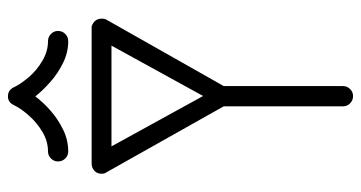

<svg xmlns="http://www.w3.org/2000/svg" viewBox="-233 -677 910 484"><g transform="rotate(-90 222.0 -435.0)"><path d="M26 -634Q26 -645 33.5 -652Q41 -659 52 -659H392Q393 -659 394 -659Q396 -659 397 -659Q398 -659 400 -658Q401 -658 402 -657Q403 -657 404 -656Q417 -649 417 -633Q417 -626 414 -621L247 -326V-25Q247 -15 239.5 -7.5Q232 0 222 0Q211 0 203.5 -7.5Q196 -15 196 -25V-326L30 -621Q26 -626 26 -634ZM222 -378 349 -609H95ZM199 -855Q206 -870 221 -870Q237 -870 244 -855Q252 -838 269.5 -817.5Q287 -797 311 -783Q335 -769 360 -769Q371 -769 378.5 -761.5Q386 -754 386 -744Q386 -733 378.5 -725.5Q371 -718 360 -718Q332 -718 305.5 -731Q279 -744 257.5 -763Q236 -782 221 -801Q207 -782 185.5 -763Q164 -744 137.5 -731Q111 -718 82 -718Q72 -718 64.5 -725.5Q57 -733 57 -744Q57 -754 64.5 -761.5Q72 -769 82 -769Q108 -769 131.5 -783Q155 -797 173 -817.5Q191 -838 199 -855Z"/></g></svg>

Font: Libertine Sup
Style: Regular
Weight: 400
Designer: Bastien Sozeau
Foundry: NBR — Bastien Sozeau
Version: Version 2.003; ttfautohint (v1.8.4.7-5d5b);gftools[0.9.33]